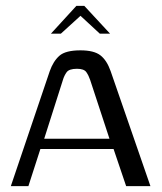

<svg xmlns="http://www.w3.org/2000/svg" viewBox="-20 -636 554 656"><path d="M17 0 150 -393Q162 -427 183 -445.5Q204 -464 255 -464Q301 -464 323 -447Q345 -430 358 -393L494 0H411L368 -127H118L77 0ZM131 -162H354L288 -363Q283 -378 275 -389.5Q267 -401 243 -401Q216 -401 207.5 -389Q199 -377 195 -363ZM154 -521 241 -616H268L356 -521H321L255 -582L188 -521Z"/></svg>

Font: Genos Thin
Style: Regular
Weight: 400
Version: Version 1.010